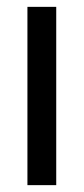

<svg xmlns="http://www.w3.org/2000/svg" viewBox="-20 -540 244 560"><path d="M60 -520H144V0H60Z"/></svg>

Font: Aspekta 400
Style: Regular
Weight: 400
Designer: Ivo Dolenc
Version: Version 2.000